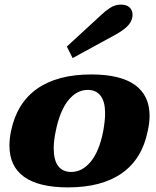

<svg xmlns="http://www.w3.org/2000/svg" viewBox="-20 -803 676 833"><path d="M270 -601 421 -740Q435 -754 457 -768.5Q479 -783 504 -783Q530 -783 542.5 -770.5Q555 -758 555 -740Q555 -732 554 -728Q550 -706 531.5 -688Q513 -670 480 -652L295 -551ZM21 -171Q21 -203 28 -235Q53 -356 141 -418Q229 -480 376 -480Q502 -480 565.5 -434.5Q629 -389 629 -300Q629 -272 621 -235Q597 -114 509.5 -52Q422 10 275 10Q149 10 85 -35.5Q21 -81 21 -171ZM428 -235Q436 -281 436 -311Q436 -362 416.5 -387.5Q397 -413 361 -413Q313 -413 276.5 -368Q240 -323 222 -235Q213 -192 213 -160Q213 -108 232.5 -82.5Q252 -57 289 -57Q337 -57 374 -102Q411 -147 428 -235Z"/></svg>

Font: Taviraj Black
Style: Italic
Weight: 900
Italic angle: -12°
Designer: Katatrad Team
Foundry: CadsonDemak
Version: Version 1.001